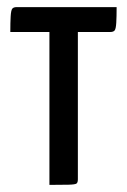

<svg xmlns="http://www.w3.org/2000/svg" viewBox="-20 -520 356 540"><path d="M119 0V-430H9Q9 -457 10 -474Q11 -491 14.5 -495.5Q18 -500 27 -500H308Q308 -473 307 -456Q306 -439 302.5 -434.5Q299 -430 290 -430H199V-16Q199 -7 195.5 -4Q192 -1 172.5 -0.5Q153 0 119 0Z"/></svg>

Font: Yanone Kaffeesatz
Style: Regular
Weight: 400
Designer: Yanone (Cyrillic: Daniel Pouzeot & Huerta Tipografica)
Foundry: Yanone
Version: Version 1.100;PS 001.100;hotconv 1.0.70;makeotf.lib2.5.58329